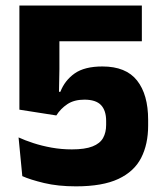

<svg xmlns="http://www.w3.org/2000/svg" viewBox="-20 -659 588 693"><path d="M254.2 13.6Q189.4 13.6 139.2 1.6Q88.9 -10.5 60.5 -23.3L47 -163Q70.1 -152.4 100.4 -142.5Q130.7 -132.6 166.1 -126.2Q201.4 -119.8 239.3 -119.8Q286.9 -119.8 313.9 -130.5Q340.9 -141.1 352 -160.9Q363.1 -180.7 363.1 -208.3V-222.5Q363.1 -260.1 344.6 -279.7Q326 -299.3 284.6 -299.3Q247.6 -299.3 223.2 -283.1Q198.7 -266.8 183.3 -242.3L50 -263.2V-639H492V-510.1H194.4V-409.3L192.9 -327.7H197.9Q213.8 -368.8 249.5 -394Q285.2 -419.1 349.6 -419.1Q434.7 -419.1 474.7 -368.4Q514.7 -317.7 514.7 -226.6V-205.5Q514.7 -138.5 489.5 -89.2Q464.3 -39.9 407.3 -13.2Q350.3 13.6 254.2 13.6Z"/></svg>

Font: Anek Latin Medium
Style: Regular
Weight: 500
Designer: Yesha Goshar
Foundry: Ek Type
Version: Version 1.003